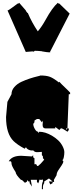

<svg xmlns="http://www.w3.org/2000/svg" viewBox="-20 -1286 544 1393"><path d="M459.5 -354.5V-342.8L469.2 -354.5ZM211.9 -150.9 221.2 -161.1 220.2 -155.8Q220.2 -138.7 230 -138.7V-93.8L234.9 -95.2Q248 -95.2 248 -82H256.8Q272.5 -93.3 300.8 -127.4L291.5 -138.7V-150.9L283.7 -161.1V-184.1L253.9 -182.1Q231.9 -180.2 221.2 -194.8Q218.8 -194.3 208.7 -194.3Q198.7 -194.3 186 -200.7Q173.3 -207 168.5 -218.3L159.2 -207Q106.9 -234.9 79.1 -261.7Q23.9 -314.9 23.9 -436.5L33.7 -546.9L63.5 -602.5Q63.5 -631.3 84.5 -655Q105.5 -678.7 136 -692.6Q166.5 -706.5 196.5 -716.3Q226.6 -726.1 249.5 -731.4Q272.5 -736.8 273.4 -738.3Q316.9 -738.3 342.5 -728.5Q368.2 -718.8 407.2 -688L410.6 -692.9Q422.9 -678.2 450 -652.8Q477.1 -627.4 488.8 -613.8V-602.5H479L469.2 -354.5H479V-342.8L469.2 -330.1L458 -337.9Q431.6 -355 425.8 -355Q422.9 -355 420.9 -354.5L410.6 -342.8L380.9 -365.2V-354.5H309.1Q289.1 -354.5 289.1 -380.4Q289.1 -386.7 291.5 -411.1L283.7 -398.9L265.1 -422.4H248Q247.1 -422.4 239.3 -417.5Q231.4 -412.6 230 -411.1V-398.9L221.2 -387.2Q221.2 -370.6 232.7 -350.3Q244.1 -330.1 256.8 -330.1V-320.3L265.1 -330.1Q308.1 -330.1 357.4 -301.3Q381.3 -287.1 401.4 -268.6Q421.4 -250 434.1 -225.1Q446.8 -200.2 446.8 -182.1Q446.8 -164.1 442.9 -144.8Q439 -125.5 433.1 -125.5Q431.6 -125.5 430.2 -127L439.5 -116.2Q439.5 -104 427.2 -86.4Q415 -68.8 402.8 -50Q390.6 -31.2 390.6 -15.1L371.1 18.6L372.6 34.2H361.8V42.5L344.7 52.2Q344.2 50.8 339.8 41.5Q335.4 32.2 335.4 30.8H361.8L335.4 8.8L300.8 30.8V42.5Q291.5 54.7 291.5 71.3V86.9H283.7V75.7Q283.7 43.9 291.5 30.8V16.1Q290 17.6 283.7 18.6H262.7Q262.7 19.5 265.1 22.5Q265.1 27.8 256.8 44.4L248 33.2V18.6H203.1L211.9 67.4L194.8 42.5V30.8H186.5L176.3 20V30.8Q164.6 39.6 161.4 39.6Q158.2 39.6 149.4 29.1Q140.6 18.6 131.8 18.6Q94.2 -19 93.3 -37.6Q63.5 -83 63.5 -99.6Q63.5 -116.2 54.7 -116.2H43.5Q66.9 -155.8 133.8 -155.8ZM214.4 -913.1 167 -909.2 34.7 -1210Q40.5 -1210 74 -1234.9Q107.4 -1259.8 108.9 -1260.7L111.3 -1258.8L119.1 -1265.6L168.5 -1209L167 -1207.5L179.7 -1191.4L181.6 -1192.4Q210.4 -1123.5 254.4 -1058.6Q284.7 -1094.7 311 -1142.6Q359.4 -1231 399.4 -1265.6L407.2 -1258.8L409.7 -1260.7L485.4 -1187.5L342.8 -909.2L346.2 -907.7L337.4 -906.2Q323.7 -906.2 285.2 -913.1V-914.1Q251 -917.5 231.9 -917.5L225.6 -911.6Q222.2 -913.1 214.4 -913.1ZM227.1 -910.2Q227.1 -910.2 224.1 -910.2L225.1 -911.1Q226.1 -911.6 227.1 -910.2Z"/></svg>

Font: Butcherman
Style: Regular
Weight: 400
Version: Version 001.003